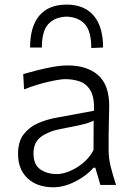

<svg xmlns="http://www.w3.org/2000/svg" viewBox="-20 -784 559 814"><path d="M206 10Q137.5 10 97 -28Q56.5 -66 56.5 -131.5Q56.5 -184.5 81.2 -215.8Q106 -247 143 -262.5Q180 -278 216.5 -284.5L378.5 -314.5Q380.5 -371 363.8 -399.8Q347 -428.5 318.5 -438.5Q290 -448.5 256.5 -448.5Q235.5 -448.5 186.2 -437.5Q137 -426.5 82 -405L78.5 -470Q101 -476.5 133.8 -485Q166.5 -493.5 201.8 -500Q237 -506.5 267.5 -506.5Q349 -506.5 396 -465.5Q443 -424.5 443 -334Q443 -312 441.8 -277.8Q440.5 -243.5 440.5 -211V-146.5Q440.5 -114 449.2 -78Q458 -42 472 0H405.5L384 -73H376.5Q347 -39 299.2 -14.5Q251.5 10 206 10ZM222 -46Q244 -46 273.2 -57.5Q302.5 -69 330.5 -91.5Q358.5 -114 376.5 -147.5L377 -272.5Q368.5 -268 354.5 -263.2Q340.5 -258.5 312.5 -252.2Q284.5 -246 234 -236.5Q187 -228 154.5 -204.5Q122 -181 122 -134Q122 -86 150.8 -66Q179.5 -46 222 -46ZM367 -580.5Q367 -651 340 -681.2Q313 -711.5 262.5 -713.5Q211.5 -711.5 184.5 -681.5Q157.5 -651.5 157.5 -582.5H107.5Q107.5 -671.5 147 -718Q186.5 -764.5 262.5 -764.5Q337 -764.5 377 -718Q417 -671.5 417 -582.5Z"/></svg>

Font: Commissioner Flair Light
Style: Regular
Weight: 300
Designer: Kostas Bartsokas
Foundry: Kostas Bartsokas
Version: Version 1.000; ttfautohint (v1.8.3)